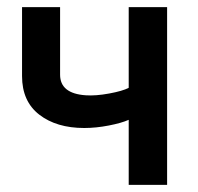

<svg xmlns="http://www.w3.org/2000/svg" viewBox="-20 -520 556 540"><path d="M450 -500V0H342V-183Q322 -174 286 -167Q250 -160 217 -160Q139 -160 90.5 -197.5Q42 -235 42 -306V-500H149V-310Q149 -257 221 -252Q249 -250 287 -257Q325 -264 342 -273V-500Z"/></svg>

Font: Titillium Web[RUS by Daymarius]
Style: Regular
Weight: 600
Designer: Cyrillization by Daymarius
Foundry: Cyrillization by Daymarius
Version: Version 1.002 September 11, 2018